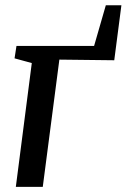

<svg xmlns="http://www.w3.org/2000/svg" viewBox="-20 -732 496 752"><path d="M394.5 -711.5H455.5L427.5 -496L212.5 -498.5L147.5 0H42L104.5 -485L37 -503.5L44.5 -552H348.5Z"/></svg>

Font: Merriweather 24pt Medium
Style: Italic
Weight: 500
Italic angle: -7.8°
Version: Version 2.101